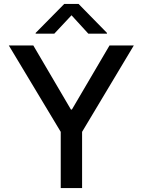

<svg xmlns="http://www.w3.org/2000/svg" viewBox="-20 -960 729 980"><path d="M25 -728 290 -287V0H399V-287L663 -728H539L347 -401H342L150 -728ZM162 -788H257L345 -882L431 -788H526V-792L381 -940H308L162 -792Z"/></svg>

Font: Wafeq Medium
Style: Regular
Weight: 500
Designer: Rasmus Andersson & Azza Alameddine
Foundry: Google & TypeTogether
Version: Version 3.000;January 28, 2025;FontCreator 15.0.0.3014 64-bi